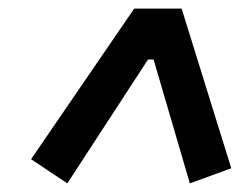

<svg xmlns="http://www.w3.org/2000/svg" viewBox="-20 -718 580 445"><path d="M420 -293 336 -580H323L136 -293L52 -349L291 -698H401L516 -328Z"/></svg>

Font: IBM Plex Sans Cond SmBld
Style: Italic
Weight: 600
Width: 3
Italic angle: -11°
Designer: Mike Abbink, Paul van der Laan, Pieter van Rosmalen
Foundry: Bold Monday
Version: Version 1.3